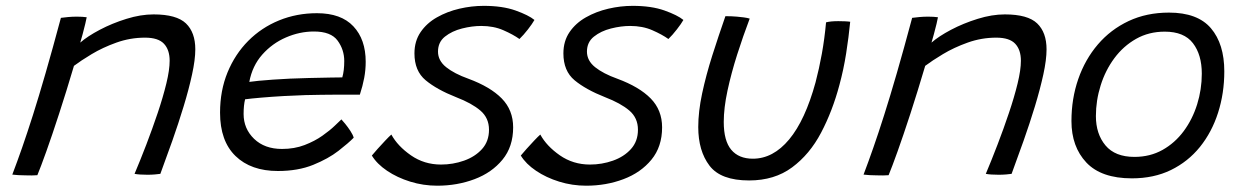

<svg xmlns="http://www.w3.org/2000/svg" viewBox="-20 -578 4142 640"><path d="M104.5 6Q96.5 6.5 86 6.8Q75.5 7 65 6.5Q54 6.5 41.2 5.8Q28.5 5 21 4Q37 -38 53.8 -86Q70.5 -134 89.8 -194.5Q109 -255 132 -334.5Q155 -414 183 -518.5Q193.5 -520 207.2 -521.2Q221 -522.5 236 -522.5Q245 -522.5 254 -522Q263 -521.5 269 -520.5Q268 -515 264.2 -498.5Q260.5 -482 255.5 -464.2Q250.5 -446.5 247.5 -436Q271.5 -457 312.8 -478.8Q354 -500.5 401.5 -515.2Q449 -530 492 -530Q568.5 -530 599.8 -500Q631 -470 631 -413.5Q631 -379 620.2 -329.8Q609.5 -280.5 592.2 -223.8Q575 -167 554.5 -109Q534 -51 514.5 1.5Q508 2.5 496.2 3.5Q484.5 4.5 471.5 4.5Q444 4.5 428.5 1.5Q447.5 -43.5 467.8 -96.2Q488 -149 505.8 -201.8Q523.5 -254.5 534.5 -299.8Q545.5 -345 545.5 -375.5Q545.5 -412 526.5 -432.2Q507.5 -452.5 463.5 -452.5Q414 -452.5 368 -436Q322 -419.5 285.5 -397.5Q249 -375.5 226.5 -358.5Q201 -272.5 177.2 -199.5Q153.5 -126.5 134.5 -73.5Q115.5 -20.5 104.5 6Z M1159 -119Q1142 -101.5 1108.2 -75.2Q1074.5 -49 1024 -28.5Q973.5 -8 906.5 -8Q816.5 -8 765 -58Q713.5 -108 713.5 -202.5Q713.5 -276 738.5 -336.8Q763.5 -397.5 807.5 -441.8Q851.5 -486 910.2 -510Q969 -534 1036.5 -534Q1117 -534 1158 -490.2Q1199 -446.5 1199 -372Q1199 -345 1194 -318.2Q1189 -291.5 1179.5 -262.5Q1174.5 -262.5 1154.8 -262.5Q1135 -262.5 1107.5 -262.5Q1080 -262.5 1050.8 -262Q1021.5 -261.5 998 -261Q964.5 -260 924.8 -257.8Q885 -255.5 850.2 -252.5Q815.5 -249.5 797 -247Q792 -227.5 792 -198Q792 -149 827 -115.2Q862 -81.5 920 -81.5Q961.5 -81.5 995.2 -94.5Q1029 -107.5 1054.5 -125.5Q1080 -143.5 1096 -159Q1112 -174.5 1118 -180Q1121.5 -176.5 1130.5 -165.5Q1139.5 -154.5 1148 -141.5Q1156.5 -128.5 1159 -119ZM811 -305Q833.5 -308.5 888.8 -312.5Q944 -316.5 1010 -318Q1048.5 -319 1082.5 -319.5Q1116.5 -320 1121 -320Q1127.5 -342.5 1127.5 -374.5Q1127.5 -412.5 1105.2 -442.8Q1083 -473 1026.5 -473Q979 -473 933.2 -453.2Q887.5 -433.5 854.2 -396Q821 -358.5 811 -305Z M1437.5 41Q1391 41 1347.5 27.5Q1304 14 1270.2 -8.8Q1236.5 -31.5 1219.5 -59.5Q1226 -67.5 1238.5 -81.5Q1251 -95.5 1264 -109.2Q1277 -123 1284.5 -129.5Q1305.5 -91 1349.8 -60.2Q1394 -29.5 1450 -29.5Q1490 -29.5 1526.8 -42.5Q1563.5 -55.5 1586.8 -81.2Q1610 -107 1610 -145.5Q1610 -185 1581.2 -209.5Q1552.5 -234 1500.5 -254Q1436 -279.5 1398.8 -310.5Q1361.5 -341.5 1361.5 -400Q1361.5 -441 1382 -471Q1402.5 -501 1436.5 -520.2Q1470.5 -539.5 1511.2 -549Q1552 -558.5 1592.5 -558.5Q1655 -558.5 1698.5 -543Q1742 -527.5 1761.5 -511.5Q1754.5 -499 1739.8 -480Q1725 -461 1711.5 -448Q1690.5 -463 1658 -477.2Q1625.5 -491.5 1584 -491.5Q1553.5 -491.5 1520 -483Q1486.5 -474.5 1463.2 -456Q1440 -437.5 1440 -406Q1440 -376 1467 -354.2Q1494 -332.5 1541.5 -315.5Q1614.5 -288.5 1652.5 -249.8Q1690.5 -211 1690.5 -153.5Q1690.5 -89 1655 -45.8Q1619.5 -2.5 1561.8 19.2Q1504 41 1437.5 41Z M1934 41Q1887.5 41 1844 27.5Q1800.5 14 1766.8 -8.8Q1733 -31.5 1716 -59.5Q1722.5 -67.5 1735 -81.5Q1747.5 -95.5 1760.5 -109.2Q1773.5 -123 1781 -129.5Q1802 -91 1846.2 -60.2Q1890.5 -29.5 1946.5 -29.5Q1986.5 -29.5 2023.2 -42.5Q2060 -55.5 2083.2 -81.2Q2106.5 -107 2106.5 -145.5Q2106.5 -185 2077.8 -209.5Q2049 -234 1997 -254Q1932.5 -279.5 1895.2 -310.5Q1858 -341.5 1858 -400Q1858 -441 1878.5 -471Q1899 -501 1933 -520.2Q1967 -539.5 2007.8 -549Q2048.5 -558.5 2089 -558.5Q2151.5 -558.5 2195 -543Q2238.5 -527.5 2258 -511.5Q2251 -499 2236.2 -480Q2221.5 -461 2208 -448Q2187 -463 2154.5 -477.2Q2122 -491.5 2080.5 -491.5Q2050 -491.5 2016.5 -483Q1983 -474.5 1959.8 -456Q1936.5 -437.5 1936.5 -406Q1936.5 -376 1963.5 -354.2Q1990.5 -332.5 2038 -315.5Q2111 -288.5 2149 -249.8Q2187 -211 2187 -153.5Q2187 -89 2151.5 -45.8Q2116 -2.5 2058.2 19.2Q2000.5 41 1934 41Z M2733.5 -503.5Q2748.5 -507.5 2774.5 -507.5Q2784.5 -507.5 2796.2 -507Q2808 -506.5 2814 -505.5Q2809 -454 2800.5 -400Q2792 -346 2778 -294.5Q2755 -208 2717 -135.8Q2679 -63.5 2620.2 -20Q2561.5 23.5 2477 23.5Q2382.5 23.5 2345 -25.8Q2307.5 -75 2307.5 -154.5Q2307.5 -206 2320.5 -266.8Q2333.5 -327.5 2354.2 -392.8Q2375 -458 2398 -524Q2405.5 -524 2416.5 -523.8Q2427.5 -523.5 2436.5 -522.5Q2448 -521.5 2459.5 -520Q2471 -518.5 2479 -516Q2457 -458 2437.2 -396Q2417.5 -334 2405 -276Q2392.5 -218 2392.5 -171.5Q2392.5 -108.5 2417.5 -78.8Q2442.5 -49 2489.5 -49Q2557 -49 2610.5 -113.2Q2664 -177.5 2698.5 -303.5Q2710.5 -349 2719.5 -398.8Q2728.5 -448.5 2733.5 -503.5Z M2942 6Q2934 6.5 2923.5 6.8Q2913 7 2902.5 6.5Q2891.5 6.5 2878.8 5.8Q2866 5 2858.5 4Q2874.5 -38 2891.2 -86Q2908 -134 2927.2 -194.5Q2946.5 -255 2969.5 -334.5Q2992.5 -414 3020.5 -518.5Q3031 -520 3044.8 -521.2Q3058.5 -522.5 3073.5 -522.5Q3082.5 -522.5 3091.5 -522Q3100.5 -521.5 3106.5 -520.5Q3105.5 -515 3101.8 -498.5Q3098 -482 3093 -464.2Q3088 -446.5 3085 -436Q3109 -457 3150.2 -478.8Q3191.5 -500.5 3239 -515.2Q3286.5 -530 3329.5 -530Q3406 -530 3437.2 -500Q3468.5 -470 3468.5 -413.5Q3468.5 -379 3457.8 -329.8Q3447 -280.5 3429.8 -223.8Q3412.5 -167 3392 -109Q3371.5 -51 3352 1.5Q3345.5 2.5 3333.8 3.5Q3322 4.5 3309 4.5Q3281.5 4.5 3266 1.5Q3285 -43.5 3305.2 -96.2Q3325.5 -149 3343.2 -201.8Q3361 -254.5 3372 -299.8Q3383 -345 3383 -375.5Q3383 -412 3364 -432.2Q3345 -452.5 3301 -452.5Q3251.5 -452.5 3205.5 -436Q3159.5 -419.5 3123 -397.5Q3086.5 -375.5 3064 -358.5Q3038.5 -272.5 3014.8 -199.5Q2991 -126.5 2972 -73.5Q2953 -20.5 2942 6Z M3753 16.5Q3651 16.5 3601.2 -36.2Q3551.5 -89 3551.5 -174.5Q3551.5 -249 3574.2 -314.5Q3597 -380 3639.5 -429.8Q3682 -479.5 3742 -507.8Q3802 -536 3876.5 -536Q3972 -536 4016.5 -483.8Q4061 -431.5 4061 -340Q4061 -267 4040.2 -202.2Q4019.5 -137.5 3979.8 -88.2Q3940 -39 3883 -11.2Q3826 16.5 3753 16.5ZM3761.5 -55Q3813.5 -55 3855 -78.2Q3896.5 -101.5 3925.8 -141Q3955 -180.5 3970.5 -230.2Q3986 -280 3986 -332.5Q3986 -395.5 3956.5 -434Q3927 -472.5 3862.5 -472.5Q3809.5 -472.5 3767 -448.5Q3724.5 -424.5 3694.5 -384Q3664.5 -343.5 3648.8 -293.2Q3633 -243 3633 -191Q3633 -131.5 3665 -93.2Q3697 -55 3761.5 -55Z"/></svg>

Font: Grandstander Light
Style: Italic
Weight: 300
Italic angle: -15°
Designer: Tyler Finck
Foundry: Etcetera Type Co
Version: Version 1.200; ttfautohint (v1.8.3)